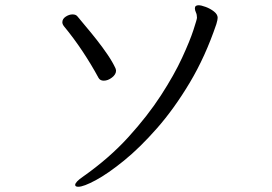

<svg xmlns="http://www.w3.org/2000/svg" viewBox="-20 -697 1040 733"><path d="M279 16Q267 16 267 9Q267 -2 296 -22Q397 -93 470.5 -174Q544 -255 594.5 -333Q645 -411 675 -476Q705 -541 718.5 -582.5Q732 -624 732 -629Q732 -641 728 -649.5Q724 -658 724 -665Q724 -677 738 -677Q748 -677 765.5 -670.5Q783 -664 797 -653Q811 -642 811 -629Q811 -622 806 -605Q764 -481 704.5 -381.5Q645 -282 579.5 -207.5Q514 -133 453 -83.5Q392 -34 345.5 -9Q299 16 279 16ZM423 -427Q423 -413 407.5 -401Q392 -389 376 -389Q362 -389 356 -400Q329 -450 295.5 -500.5Q262 -551 224 -597Q218 -605 218 -612Q218 -625 231 -633.5Q244 -642 257 -642Q270 -642 276 -634Q288 -619 308 -595.5Q328 -572 350 -544Q372 -516 391 -488Q410 -460 421 -436Q423 -430 423 -427Z"/></svg>

Font: Moon Stars Kai HW
Style: Regular
Weight: 400
Designer: GuiWonder
Version: Version 1.101